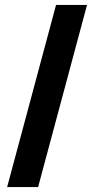

<svg xmlns="http://www.w3.org/2000/svg" viewBox="-20 -672 383 781"><path d="M334 -652 135 89H9L208 -652Z"/></svg>

Font: Arya
Style: Bold
Weight: 700
Designer: Eduardo Rodriguez Tunni, Modular Infotech
Foundry: Eduardo Rodriguez Tunni, Modular Infotech
Version: Version 1.002